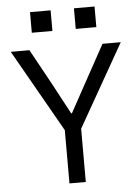

<svg xmlns="http://www.w3.org/2000/svg" viewBox="-59 -938 719 984"><g transform="rotate(-5 300.0 -446.0)"><path d="M258 0V-274L17 -698H113L213 -516L298 -357H302L389 -516L489 -698H583L342 -274V0ZM465 -892V-786H359V-892ZM239 -892V-786H133V-892Z"/></g></svg>

Font: iA Writer Duo V
Style: Regular
Weight: 400
Designer: Mike Abbink, Paul van der Laan, Pieter van Rosmalen, Oliver Reichenstein
Foundry: Information Architects Inc.
Version: Version 2.000